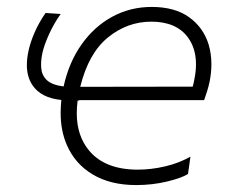

<svg xmlns="http://www.w3.org/2000/svg" viewBox="-20 -528 668 554"><path d="M373 6Q298.5 6 247.2 -24.8Q196 -55.5 172.5 -110.5Q155 -151 155 -202Q155 -220 157 -239.5Q98 -245.5 73.5 -282.5Q57.5 -306.5 57.5 -340.5Q57.5 -359 62 -380Q67 -404.5 79.5 -433.5Q92 -462.5 111.5 -490.5L155 -487.5Q136 -461 121.8 -429.8Q107.5 -398.5 102.5 -375.5Q98.5 -357.5 98.5 -341Q98.5 -336 99 -331.5Q100.5 -311 115 -297Q129.5 -283 163.5 -278.5Q179 -348.5 215.5 -400Q252 -451.5 304 -479.8Q356 -508 417.5 -508Q484.5 -508 525.8 -478.2Q567 -448.5 582 -399.5Q590 -372.5 590 -342.5Q590 -317.5 584.5 -291Q582 -279 577.5 -264.5Q573 -250 569 -239H208.5V-238H204Q201.5 -218.5 201.5 -201Q201.5 -136 237.5 -93Q283.5 -38.5 377.5 -38.5Q416.5 -38.5 456.8 -48Q497 -57.5 529.5 -76L522.5 -26Q504.5 -14.5 462 -4.2Q419.5 6 373 6ZM416.5 -465.5Q347.5 -465.5 291.5 -420Q235.5 -374.5 211.5 -277.5L536 -278Q539 -288 540.5 -297.5Q545.5 -321.5 545.5 -342.5Q545.5 -387.5 523 -419Q489.5 -465.5 416.5 -465.5Z"/></svg>

Font: Heraclito ExtraLight
Style: Italic
Weight: 200
Italic angle: -12°
Designer: Kostas Bartsokas (font) & Cristiano Sobral (main changes)
Foundry: Kostas Bartsokas (font) & Cristiano Sobral (main changes)
Version: Version 1.00;July 8, 2020;FontCreator 13.0.0.2655 64-bit